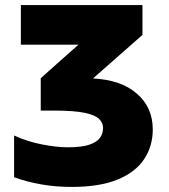

<svg xmlns="http://www.w3.org/2000/svg" viewBox="-20 -734 674 764"><path d="M546.9 -713.9V-595.2L350.1 -421.9Q462.4 -416 525.1 -361.1Q587.9 -306.2 587.9 -219.2Q587.9 -152.3 553.5 -100.6Q519 -48.8 447.8 -19.5Q376.5 9.8 265.1 9.8Q200.7 9.8 142.8 -0.5Q85 -10.7 36.1 -28.8V-194.8Q87.9 -170.9 146.5 -159.4Q205.1 -147.9 250 -147.9Q305.2 -147.9 335.4 -158.2Q365.7 -168.5 377.9 -185.8Q390.1 -203.1 390.1 -225.1Q390.1 -244.6 374.8 -260.3Q359.4 -275.9 317.6 -284.9Q275.9 -293.9 196.8 -293.9H142.1V-422.9L292 -556.2H63V-713.9Z"/></svg>

Font: Open Sans ExtraBold
Style: Regular
Weight: 800
Designer: Monotype Design Team
Foundry: Monotype Imaging Inc.
Version: Version 3.003; ttfautohint (v1.8.4)